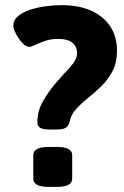

<svg xmlns="http://www.w3.org/2000/svg" viewBox="-20 -728 485 750"><path d="M220 -708Q287 -708 335.5 -686.5Q384 -665 410.5 -625Q437 -585 437 -530Q437 -484 420 -451Q403 -418 377 -392.5Q351 -367 324 -345.5Q297 -324 276.5 -301Q256 -278 251 -249Q246 -233 234.5 -227.5Q223 -222 198 -222H175Q149 -222 137.5 -228.5Q126 -235 126 -251Q126 -294 147 -331Q168 -368 194 -399Q226 -436 253.5 -465.5Q281 -495 281 -520Q281 -546 263 -561Q245 -576 207 -576Q178 -576 155.5 -568Q133 -560 117.5 -552.5Q102 -545 95 -545Q81 -545 66.5 -561Q52 -577 42 -596.5Q32 -616 32 -627Q32 -649 50 -664.5Q68 -680 96.5 -689.5Q125 -699 158 -703.5Q191 -708 220 -708ZM202 -154Q262 -154 262 -122V-30Q262 2 202 2H170Q110 2 110 -30V-122Q110 -154 170 -154Z"/></svg>

Font: Asap VF Beta
Style: Regular
Weight: 400
Designer: Pablo Cosgaya
Foundry: Pablo Cosgaya
Version: Version 1.007